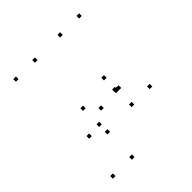

<svg xmlns="http://www.w3.org/2000/svg" viewBox="-204 -681 1028 1028"><g transform="rotate(-45 310.0 -167.0)"><path d="M422.8 -103.5V-123.5H402.8V-103.5ZM422.8 10V-10H402.8V10ZM559.2 10V-10H539.2V10ZM559.2 -524.2V-544.2H539.2V-524.2ZM415.5 -524.2V-544.2H395.5V-524.2ZM415.5 -110.5V-130.5H395.5V-110.5ZM224.5 -37.7V-57.7H204.5V-37.7ZM142.2 -31.2V-51.2H122.2V-31.2ZM227.8 21.9V1.9H207.8V21.9ZM416 -102.1V-122.1H396V-102.1ZM436 -102.1V-122.1H416V-102.1ZM419.1 -195.7V-215.7H399.1V-195.7ZM293.8 -92.3V-112.3H273.8V-92.3ZM224.5 -159.8V-179.8H204.5V-159.8ZM224.5 -524.2V-544.2H204.5V-524.2ZM80.8 -524.2V-544.2H60.8V-524.2ZM80.8 210V190H60.8V210ZM224.5 210V190H204.5V210Z"/></g></svg>

Font: Monaspace Argon Dots Var
Style: Regular
Weight: 400
Designer: Riley Cran and the Lettermatic Team
Version: Version 1.100 (Monaspace Argon Dots)